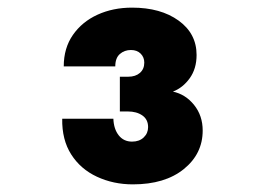

<svg xmlns="http://www.w3.org/2000/svg" viewBox="-20 -775 690 503"><path d="M328 -292Q277 -292 234 -312Q191 -332 166.5 -370.5Q142 -409 143 -464H277Q278 -437 291 -420.5Q304 -404 326 -404Q345 -404 356.5 -415Q368 -426 368 -442Q368 -462 353 -472.5Q338 -483 315 -483H294V-574H316Q335 -574 346.5 -584Q358 -594 358 -611Q358 -625 348.5 -634.5Q339 -644 323 -644Q306 -644 294 -633.5Q282 -623 282 -601H147Q147 -649 171 -683.5Q195 -718 235.5 -736.5Q276 -755 326 -755Q401 -755 448 -721Q495 -687 495 -631Q495 -595 477 -570Q459 -545 433 -535Q466 -528 488.5 -500Q511 -472 511 -433Q511 -372 461.5 -332Q412 -292 328 -292Z"/></svg>

Font: Azeret Mono Thin ExtraBold
Style: Regular
Weight: 800
Version: Version 1.002